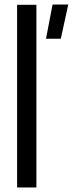

<svg xmlns="http://www.w3.org/2000/svg" viewBox="-20 -821 319 841"><path d="M54.9 0V-800H139.4V0ZM181.5 -651.3 210.2 -801H279L246.3 -651.3Z"/></svg>

Font: Big Shoulders Stencil Text SC Thin
Style: Regular
Weight: 100
Designer: Patric King
Foundry: XO Type Co
Version: Version 2.001